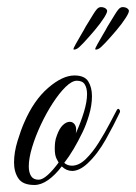

<svg xmlns="http://www.w3.org/2000/svg" viewBox="-20 -522 387 547"><path d="M78 5Q45 5 32.5 -13.5Q20 -32 20 -59Q20 -88 30 -120.5Q40 -153 49 -173Q76 -236 117 -271.5Q158 -307 192 -307Q221 -307 231.5 -290Q242 -273 242 -248Q242 -222 233.5 -193.5Q225 -165 215 -145Q203 -120 190 -98Q177 -76 163 -58Q172 -50 185 -50Q205 -50 224.5 -69Q244 -88 261.5 -116Q279 -144 292.5 -170Q306 -196 313 -209Q315 -212 317 -212Q319 -212 321 -208.5Q323 -205 321 -201Q305 -167 281.5 -125Q258 -83 229 -56Q217 -45 206 -40Q195 -35 186 -35Q169 -35 156 -48Q137 -23 117 -9Q97 5 78 5ZM90 -10Q101 -10 116 -23.5Q131 -37 147 -59Q147 -59 141.5 -69Q136 -79 136 -99Q136 -107 137 -116.5Q138 -126 142 -136Q149 -156 159 -165.5Q169 -175 179 -175Q188 -175 193.5 -166.5Q199 -158 196 -142Q210 -173 219 -202.5Q228 -232 228 -254Q228 -271 221.5 -281.5Q215 -292 199 -292Q185 -292 167 -274.5Q149 -257 130.5 -228.5Q112 -200 96.5 -167Q81 -134 71.5 -102.5Q62 -71 62 -48Q62 -31 68.5 -20.5Q75 -10 90 -10ZM261 -383Q253 -379 251 -382Q251 -384 257.5 -396Q264 -408 273 -423Q282 -438 286 -446Q297 -464 307.5 -481Q318 -498 323 -500Q328 -503 336 -501Q344 -499 347 -493Q349 -488 338.5 -471.5Q328 -455 311.5 -435.5Q295 -416 280.5 -400.5Q266 -385 261 -383ZM199 -383Q191 -379 189 -382Q189 -384 195.5 -396Q202 -408 211 -423Q220 -438 224 -446Q235 -464 245.5 -481Q256 -498 261 -500Q266 -503 274 -501Q282 -499 285 -493Q287 -488 276.5 -471.5Q266 -455 249.5 -435.5Q233 -416 218.5 -400.5Q204 -385 199 -383Z"/></svg>

Font: Mea Culpa
Style: Regular
Weight: 400
Designer: Robert E. Leuschke
Foundry: Robert E. Leuschke
Version: Version 1.010; ttfautohint (v1.8.3)